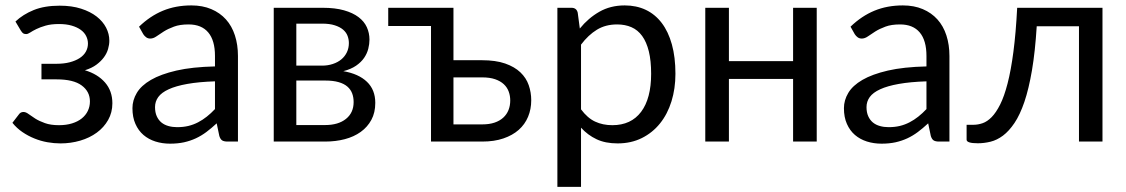

<svg xmlns="http://www.w3.org/2000/svg" viewBox="-20 -536 4265 727"><path d="M38.5 -454.5Q67 -481.5 107.8 -498Q148.5 -514.5 206 -514.5Q252 -514.5 287 -503.2Q322 -492 345.8 -473.5Q369.5 -455 381.8 -431.2Q394 -407.5 394 -382Q394 -367 389.2 -350.5Q384.5 -334 373.5 -319Q362.5 -304 345 -291Q327.5 -278 301.5 -270Q350 -255.5 377.8 -223.5Q405.5 -191.5 405.5 -145Q405.5 -110 389.5 -81.8Q373.5 -53.5 346.5 -33.8Q319.5 -14 283.8 -3.5Q248 7 209 7Q184.5 7 159.2 2.5Q134 -2 110 -11.8Q86 -21.5 64.8 -36Q43.5 -50.5 27 -71L52 -103.5Q58 -112 69 -112Q78 -112 88.2 -104.2Q98.5 -96.5 113.5 -87Q128.5 -77.5 150.2 -69.8Q172 -62 203.5 -62Q231 -62 252.8 -68.8Q274.5 -75.5 289.5 -87.5Q304.5 -99.5 312.5 -116Q320.5 -132.5 320.5 -152Q320.5 -189.5 289.2 -212.5Q258 -235.5 194.5 -235.5H137V-294.5H194.5Q222 -294.5 244 -300.2Q266 -306 281.5 -316Q297 -326 305 -340.2Q313 -354.5 313 -371Q313 -386 306.2 -399.5Q299.5 -413 285.8 -423Q272 -433 251.5 -439Q231 -445 203.5 -445Q173.5 -445 152.8 -439Q132 -433 117.8 -426Q103.5 -419 94.5 -413Q85.5 -407 79 -407Q72.5 -407 68.2 -409.5Q64 -412 59 -420Z M506.5 -435Q548.5 -475.5 597 -495.5Q645.5 -515.5 704.5 -515.5Q747 -515.5 780 -501.5Q813 -487.5 835.5 -462.5Q858 -437.5 869.5 -402Q881 -366.5 881 -324V0H841.5Q828.5 0 821.5 -4.2Q814.5 -8.5 810.5 -21L800.5 -69Q780.5 -50.5 761.5 -36.2Q742.5 -22 721.5 -12.2Q700.5 -2.5 676.8 2.8Q653 8 624 8Q594.5 8 568.5 -0.2Q542.5 -8.5 523.2 -25Q504 -41.5 492.8 -66.8Q481.5 -92 481.5 -126.5Q481.5 -156.5 498 -184.2Q514.5 -212 551.5 -233.5Q588.5 -255 648 -268.8Q707.5 -282.5 794 -284.5V-324Q794 -383 768.5 -413.2Q743 -443.5 694 -443.5Q661 -443.5 638.8 -435.2Q616.5 -427 600.2 -416.8Q584 -406.5 572.2 -398.2Q560.5 -390 549 -390Q540 -390 533.5 -394.8Q527 -399.5 522.5 -406.5ZM794 -228Q732.5 -226 689.2 -218.2Q646 -210.5 618.8 -198Q591.5 -185.5 579.2 -168.5Q567 -151.5 567 -130.5Q567 -110.5 573.5 -96Q580 -81.5 591.2 -72.2Q602.5 -63 617.8 -58.8Q633 -54.5 650.5 -54.5Q674 -54.5 693.5 -59.2Q713 -64 730.2 -73Q747.5 -82 763.2 -94.5Q779 -107 794 -123Z M1202 -506.5Q1249 -506.5 1282.5 -497Q1316 -487.5 1337.5 -471.2Q1359 -455 1369 -433Q1379 -411 1379 -386Q1379 -369.5 1374.5 -351.5Q1370 -333.5 1358.8 -317Q1347.5 -300.5 1328.2 -287.2Q1309 -274 1280 -266.5Q1338 -256.5 1369.5 -226.2Q1401 -196 1401 -146.5Q1401 -109.5 1386.2 -82.2Q1371.5 -55 1345.8 -36.5Q1320 -18 1285.5 -9Q1251 0 1211.5 0H1016.5V-506.5ZM1102 -446.5V-287.5H1199.5Q1221.5 -287.5 1240.2 -293.8Q1259 -300 1272.5 -311.2Q1286 -322.5 1293.5 -338.2Q1301 -354 1301 -373Q1301 -387 1296 -400.2Q1291 -413.5 1279 -423.8Q1267 -434 1247.5 -440.2Q1228 -446.5 1199.5 -446.5ZM1211 -62.5Q1261 -62.5 1290 -85.8Q1319 -109 1319 -149.5Q1319 -167.5 1313.5 -182.2Q1308 -197 1295.5 -208Q1283 -219 1262.2 -225Q1241.5 -231 1211.5 -231H1102V-62.5Z M1804.5 -308Q1857 -308 1892.8 -295.5Q1928.5 -283 1950.5 -262Q1972.5 -241 1982 -213.5Q1991.5 -186 1991.5 -156.5Q1991.5 -122.5 1979.5 -93.8Q1967.5 -65 1944 -44.2Q1920.5 -23.5 1886 -11.8Q1851.5 0 1806.5 0H1612V-437.5H1450V-506.5H1697V-308ZM1806 -65Q1833 -65 1852.8 -71.8Q1872.5 -78.5 1885.8 -90.8Q1899 -103 1905.5 -119.5Q1912 -136 1912 -155.5Q1912 -173.5 1906.2 -189.2Q1900.5 -205 1887.8 -217Q1875 -229 1854.8 -236Q1834.5 -243 1805 -243H1697V-65Z M2175.5 -428Q2207.5 -467.5 2249.5 -491.5Q2291.5 -515.5 2345.5 -515.5Q2389.5 -515.5 2425 -498.8Q2460.5 -482 2485.5 -449.2Q2510.5 -416.5 2524 -368Q2537.5 -319.5 2537.5 -256.5Q2537.5 -200.5 2522.5 -152.2Q2507.5 -104 2479.2 -68.8Q2451 -33.5 2410.2 -13.2Q2369.5 7 2318.5 7Q2272 7 2238.8 -8.8Q2205.5 -24.5 2180 -52.5V171.5H2090.5V-506.5H2144Q2163 -506.5 2167.5 -488ZM2180 -122Q2204.5 -89 2233.5 -75.5Q2262.5 -62 2298.5 -62Q2369.5 -62 2407.5 -112.5Q2445.5 -163 2445.5 -256.5Q2445.5 -306 2436.8 -341.5Q2428 -377 2411.5 -399.8Q2395 -422.5 2371 -433Q2347 -443.5 2316.5 -443.5Q2273 -443.5 2240.2 -423.5Q2207.5 -403.5 2180 -367Z M3072.5 -506.5V0H2983V-237H2740V0H2650.5V-506.5H2740V-304.5H2983V-506.5Z M3200.5 -435Q3242.5 -475.5 3291 -495.5Q3339.5 -515.5 3398.5 -515.5Q3441 -515.5 3474 -501.5Q3507 -487.5 3529.5 -462.5Q3552 -437.5 3563.5 -402Q3575 -366.5 3575 -324V0H3535.5Q3522.5 0 3515.5 -4.2Q3508.5 -8.5 3504.5 -21L3494.5 -69Q3474.5 -50.5 3455.5 -36.2Q3436.5 -22 3415.5 -12.2Q3394.5 -2.5 3370.8 2.8Q3347 8 3318 8Q3288.5 8 3262.5 -0.2Q3236.5 -8.5 3217.2 -25Q3198 -41.5 3186.8 -66.8Q3175.5 -92 3175.5 -126.5Q3175.5 -156.5 3192 -184.2Q3208.5 -212 3245.5 -233.5Q3282.5 -255 3342 -268.8Q3401.5 -282.5 3488 -284.5V-324Q3488 -383 3462.5 -413.2Q3437 -443.5 3388 -443.5Q3355 -443.5 3332.8 -435.2Q3310.5 -427 3294.2 -416.8Q3278 -406.5 3266.2 -398.2Q3254.5 -390 3243 -390Q3234 -390 3227.5 -394.8Q3221 -399.5 3216.5 -406.5ZM3488 -228Q3426.5 -226 3383.2 -218.2Q3340 -210.5 3312.8 -198Q3285.5 -185.5 3273.2 -168.5Q3261 -151.5 3261 -130.5Q3261 -110.5 3267.5 -96Q3274 -81.5 3285.2 -72.2Q3296.5 -63 3311.8 -58.8Q3327 -54.5 3344.5 -54.5Q3368 -54.5 3387.5 -59.2Q3407 -64 3424.2 -73Q3441.5 -82 3457.2 -94.5Q3473 -107 3488 -123Z M4154.5 0H4065.5V-436.5H3905.5Q3899.5 -340 3887.5 -269.8Q3875.5 -199.5 3858.8 -150.2Q3842 -101 3821.2 -70.2Q3800.5 -39.5 3777.8 -22.5Q3755 -5.5 3730.8 0.5Q3706.5 6.5 3682.5 6.5Q3640 6.5 3640 -7V-63.5H3666Q3683 -63.5 3700.5 -69.5Q3718 -75.5 3734.8 -92.5Q3751.5 -109.5 3767 -140.2Q3782.5 -171 3795.2 -220.2Q3808 -269.5 3817.2 -339.8Q3826.5 -410 3831.5 -506.5H4154.5Z"/></svg>

Font: Lato
Style: Regular
Weight: 400
Designer: Lukasz Dziedzic with Adam Twardoch and Botio Nikoltchev
Foundry: tyPoland Lukasz Dziedzic
Version: Version 2.010; 2014-09-01; http://www.latofonts.com/; ttfaut